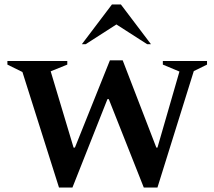

<svg xmlns="http://www.w3.org/2000/svg" viewBox="-20 -832 956 856"><path d="M243 4 80 -511 13 -544V-560H280V-544L206 -514L308 -174H314L470 -563H527L677 -174H682L780 -513L706 -544V-560H903V-544L844 -515L682 4H621L465 -390H459L303 4ZM345 -635 479 -812H519L653 -635H636L499 -723L362 -635Z"/></svg>

Font: Spectral SC SemiBold
Style: Regular
Weight: 600
Designer: Jean-Baptiste Levee
Foundry: Production Type
Version: Version 2.001